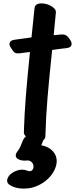

<svg xmlns="http://www.w3.org/2000/svg" viewBox="-20 -835 490 1134"><path d="M395 -599Q403 -586 403 -577Q403 -555 375 -551L340 -547Q291 -540 288 -540Q271 -380 261 -262Q251 -144 248 -29Q247 -15 236.5 -8Q226 -1 209 -1Q179 -1 149.5 -17.5Q120 -34 121 -55Q124 -161 133 -271.5Q142 -382 157 -528L94 -520Q80 -519 72.5 -521.5Q65 -524 58 -533Q51 -542 44 -553Q36 -564 36 -575Q36 -584 43 -591Q50 -598 64 -600Q86 -603 115 -607L166 -614L184 -787Q187 -815 225 -815Q255 -815 283.5 -798.5Q312 -782 310 -761L297 -627Q325 -629 338 -631Q359 -633 370.5 -626Q382 -619 395 -599ZM121 279Q104 279 86 276Q66 272 53 266L29 253L40 259Q22 249 22 232Q22 222 28 211.5Q34 201 43 193Q57 181 75 174Q93 167 111 167Q127 167 141 173Q149 176 155 176Q166 176 172 168Q178 160 178 149Q178 134 167 122.5Q156 111 137 113Q115 116 94 108Q73 100 73 83Q73 72 84 58Q93 47 101 29Q109 11 115 -5Q123 -24 143 -37Q163 -50 187 -56Q195 -58 211 -58Q255 -58 247 -35Q240 -15 224 23Q266 30 291 57Q315 82 315 117Q315 147 295 182Q274 216 240.5 240Q207 264 167 274Q142 279 121 279Z"/></svg>

Font: Sedgwick Ave Display
Style: Regular
Weight: 400
Designer: Kevin Burke, Pedro Vergani
Foundry: Google, Inc.
Version: Version 1.000